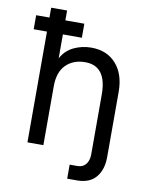

<svg xmlns="http://www.w3.org/2000/svg" viewBox="-93 -779 787 997"><g transform="rotate(10 300.0 -280.0)"><path d="M95 0V-584H25V-658H95V-710H179V-658H279V-584H179V-458Q202 -501 245 -521.5Q288 -542 337 -542Q420 -542 468 -487.5Q516 -433 516 -341V3Q516 70 482.5 110Q449 150 382 150H331V76H372Q400 76 416 56.5Q432 37 432 3V-311Q432 -462 319 -462Q256 -462 217.5 -423.5Q179 -385 179 -311V0Z"/></g></svg>

Font: Geist Mono
Style: Regular
Weight: 400
Monospace: yes
Designer: Basement.studio, Andrés Briganti, Mateo Zaragoza
Foundry: Basement.studio, Vercel, Andrés Briganti, Guido Ferreyra, Mateo Zaragoza
Version: Version 1.500; ttfautohint (v1.8.4.7-5d5b)